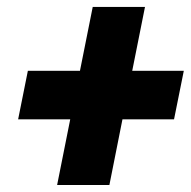

<svg xmlns="http://www.w3.org/2000/svg" viewBox="-20 -609 554 558"><path d="M364.3 -403.3H514.2L485.8 -262.2H335.9L297.9 -71.3H146L184.1 -262.2H32.7L61 -403.3H212.4L249.5 -588.9H401.4Z"/></svg>

Font: Roboto-BlackItalic
Style: Italic
Weight: 900
Italic angle: -12°
Designer: Google
Version: Version 1.100141; 2013